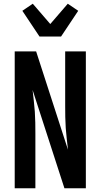

<svg xmlns="http://www.w3.org/2000/svg" viewBox="-20 -1011 540 1031"><path d="M59 0V-735H174L345 -207Q342 -236 338.5 -265Q335 -294 333 -323.5Q331 -353 330.5 -382.5Q330 -412 330 -441V-735H441V0H326L155 -528Q158 -499 161.5 -470Q165 -441 167 -411.5Q169 -382 169.5 -352.5Q170 -323 170 -294V0ZM192 -815 100 -953 156 -991 250 -882 344 -991 400 -953 308 -815Z"/></svg>

Font: Iosevka Term Curly
Style: Bold
Weight: 700
Designer: Belleve Invis
Foundry: Belleve Invis
Version: Version 32.3.0